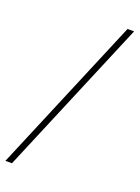

<svg xmlns="http://www.w3.org/2000/svg" viewBox="-165 -853 751 1032"><g transform="rotate(20 210.0 -336.5)"><path d="M41.5 108.9H3.9L378.4 -781.7H416Z"/></g></svg>

Font: Spartan MB Light
Style: Regular
Weight: 300
Designer: Matt Bailey, Mirko Velimirovic
Foundry: Matt Bailey
Version: Version 1.005